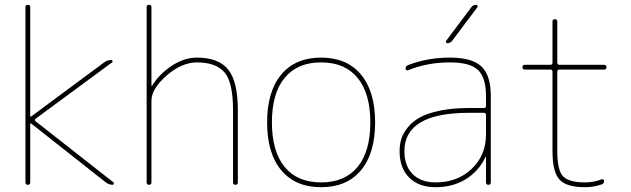

<svg xmlns="http://www.w3.org/2000/svg" viewBox="-20 -770 2628 800"><path d="M86 -10V-740Q86 -750 96 -750Q106 -750 106 -740V-285Q106 -284 107 -284H109L414 -510Q427 -520 444 -520Q448 -520 449 -516Q450 -512 447 -510L128 -275Q123 -270 128 -265L453 -10Q455 -8 454 -4Q453 0 450 0Q434 0 421 -10L109 -256H107Q106 -256 106 -255V-10Q106 0 96 0Q86 0 86 -10Z M591 -10V-740Q591 -750 601 -750Q611 -750 611 -740V-413Q611 -412 612 -412Q614 -412 614 -413Q643 -461 695 -495.5Q747 -530 801 -530Q891 -530 931 -480Q971 -430 971 -310V-10Q971 0 961 0Q951 0 951 -10V-310Q951 -428 915 -469Q879 -510 801 -510Q737 -510 674 -455Q611 -400 611 -350V-10Q611 0 601 0Q591 0 591 -10Z M1470 -445.5Q1417 -510 1318 -510Q1219 -510 1166 -445.5Q1113 -381 1113 -260Q1113 -139 1166 -74.5Q1219 -10 1318 -10Q1417 -10 1470 -74.5Q1523 -139 1523 -260Q1523 -381 1470 -445.5ZM1484 -60.5Q1425 10 1318 10Q1211 10 1152 -60.5Q1093 -131 1093 -260Q1093 -389 1152 -459.5Q1211 -530 1318 -530Q1425 -530 1484 -459.5Q1543 -389 1543 -260Q1543 -131 1484 -60.5Z M2005 -210V-291Q2005 -300 1996 -300H1935Q1665 -300 1665 -140Q1665 -79 1699.5 -44.5Q1734 -10 1795 -10Q1886 -10 1945.5 -66.5Q2005 -123 2005 -210ZM1996 -320Q2005 -320 2005 -329V-370Q2005 -447 1971.5 -478.5Q1938 -510 1855 -510Q1760 -510 1680 -477Q1676 -476 1673 -478Q1670 -480 1670 -484Q1670 -495 1681 -499Q1761 -530 1855 -530Q1947 -530 1986 -493Q2025 -456 2025 -370V-10Q2025 0 2015 0Q2005 0 2005 -10V-115Q2005 -116 2004 -116Q2002 -116 2002 -114Q1975 -57 1921 -23.5Q1867 10 1795 10Q1725 10 1685 -30Q1645 -70 1645 -140Q1645 -167 1652 -190.5Q1659 -214 1678.5 -238.5Q1698 -263 1729 -280.5Q1760 -298 1813 -309Q1866 -320 1935 -320ZM1844 -590Q1840 -590 1838.5 -593.5Q1837 -597 1839 -600L1944 -740Q1952 -750 1964 -750Q1968 -750 1969.5 -746.5Q1971 -743 1969 -740L1864 -600Q1856 -590 1844 -590Z M2167 -480Q2157 -480 2157 -490Q2157 -500 2167 -500H2273Q2282 -500 2282 -509V-680Q2282 -690 2292 -690Q2302 -690 2302 -680V-509Q2302 -500 2311 -500H2497Q2507 -500 2507 -490Q2507 -480 2497 -480H2311Q2302 -480 2302 -471V-140Q2302 -60 2326.5 -35Q2351 -10 2417 -10Q2455 -10 2487 -23Q2491 -24 2494 -22Q2497 -20 2497 -16Q2497 -5 2488 -2Q2455 10 2417 10Q2340 10 2311 -22Q2282 -54 2282 -140V-471Q2282 -480 2273 -480Z"/></svg>

Font: Rounded Mplus 1c Thin
Style: Regular
Weight: 250
Version: Version 1.059.20150529